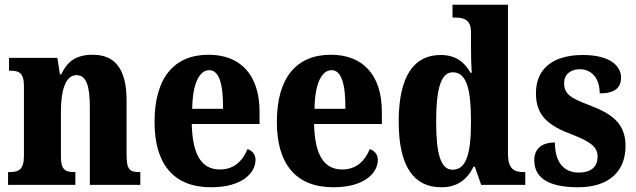

<svg xmlns="http://www.w3.org/2000/svg" viewBox="-20 -780 2684 810"><path d="M14 0H298V-54H295C256 -54 237 -63 237 -119V-308C237 -388 252 -463 303 -463C346 -463 359 -413 359 -327V0H572V-54H568C529 -54 514 -63 514 -125V-356C514 -491 464 -549 371 -549C299 -549 263 -519 238 -466H233L222 -536H18V-482H22C60 -482 81 -473 81 -417V-123C81 -63 58 -54 18 -54H14Z M870 10C1004 10 1058 -52 1058 -106C1058 -129 1043 -145 1024 -151C1004 -102 968 -65 908 -65C832 -65 792 -124 789 -257H1075V-308C1075 -466 993 -549 860 -549C715 -549 632 -453 632 -265C632 -91 710 10 870 10ZM921 -321H791C792 -427 821 -484 863 -484C905 -484 922 -423 921 -321Z M1386 10C1520 10 1574 -52 1574 -106C1574 -129 1559 -145 1540 -151C1520 -102 1484 -65 1424 -65C1348 -65 1308 -124 1305 -257H1591V-308C1591 -466 1509 -549 1376 -549C1231 -549 1148 -453 1148 -265C1148 -91 1226 10 1386 10ZM1437 -321H1307C1308 -427 1337 -484 1379 -484C1421 -484 1438 -423 1437 -321Z M1842 10C1910 10 1951 -23 1978 -77H1983L2010 0H2196V-54H2189C2146 -54 2123 -70 2123 -132V-760H1889V-706H1897C1935 -706 1967 -699 1967 -644V-586C1967 -548 1968 -505 1970 -473H1965C1941 -516 1904 -548 1839 -548C1727 -548 1662 -460 1662 -267C1662 -75 1727 10 1842 10ZM1889 -64C1839 -64 1820 -131 1820 -268C1820 -402 1839 -475 1890 -475C1949 -475 1967 -402 1967 -269C1967 -135 1949 -64 1889 -64Z M2419 10C2550 10 2619 -58 2619 -164C2619 -261 2559 -301 2467 -336C2383 -367 2360 -386 2360 -429C2360 -467 2388 -488 2426 -488C2474 -488 2510 -452 2510 -386C2573 -386 2600 -409 2600 -453C2600 -501 2555 -548 2439 -548C2320 -548 2241 -496 2241 -387C2241 -292 2292 -250 2397 -211C2470 -182 2501 -161 2501 -119C2501 -81 2479 -52 2421 -52C2361 -52 2321 -93 2321 -179C2275 -179 2234 -160 2234 -104C2234 -38 2281 10 2419 10Z"/></svg>

Font: Noto Serif Condensed ExtraBold
Style: Regular
Weight: 800
Width: 3
Designer: Monotype Design Team
Foundry: Monotype Imaging Inc.
Version: Version 2.013